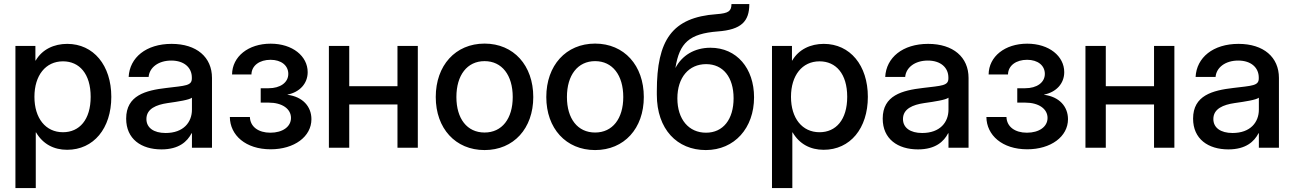

<svg xmlns="http://www.w3.org/2000/svg" viewBox="-20 -748 6553 972"><path d="M58.1 -515.6V204.1H161.1V-77.6H162.6C197.3 -18.6 252.4 10.3 319.8 10.3C454.1 10.3 543.5 -98.1 543.5 -257.8C543.5 -417 453.6 -525.9 320.3 -525.9C253.4 -525.9 193.4 -498 160.6 -441.4H159.2V-515.6ZM298.8 -78.6C210.9 -78.6 154.3 -149.4 154.3 -257.8C154.3 -366.2 210.9 -437.5 298.8 -437.5C381.8 -437.5 439 -374.5 439 -257.8C439 -141.6 381.8 -78.6 298.8 -78.6Z M797.4 8.3C886.2 8.3 928.2 -31.7 949.7 -73.2H951.7V0H1053.2V-353.5C1053.2 -458.5 975.6 -525.9 848.6 -525.9C719.7 -525.9 636.2 -456.5 631.3 -358.4H732.4C736.3 -405.8 781.2 -441.4 847.2 -441.4C912.6 -441.4 951.2 -405.3 951.2 -355.5V-351.1C951.2 -313.5 918.9 -314.5 822.3 -302.7C717.3 -290.5 618.7 -265.1 618.7 -147.5C618.7 -44.4 694.8 8.3 797.4 8.3ZM818.4 -74.7C758.3 -74.7 721.2 -101.1 721.2 -145.5C721.2 -197.8 772 -217.8 828.1 -226.1C882.8 -233.9 937.5 -242.2 951.7 -253.4V-192.9C951.7 -129.4 909.2 -74.7 818.4 -74.7Z M1350.1 7.8C1470.2 7.8 1556.6 -56.6 1556.6 -144.5C1556.6 -208.5 1512.7 -258.3 1435.5 -268.1V-269C1497.6 -281.7 1537.6 -325.2 1537.6 -382.8C1537.6 -463.4 1461.4 -526.9 1350.1 -526.9C1237.3 -526.9 1155.8 -461.9 1154.8 -371.1H1252.9C1253.9 -417 1294.9 -445.3 1349.6 -445.3C1403.8 -445.3 1439.5 -416.5 1439.5 -374C1439.5 -330.1 1398.9 -301.3 1339.8 -301.3H1299.8V-228.5H1339.8C1409.7 -228.5 1453.1 -196.3 1453.1 -150.9C1453.1 -106.4 1410.6 -76.2 1348.6 -76.2C1288.1 -76.2 1246.6 -106.4 1245.1 -155.8H1143.6C1144.5 -63.5 1223.6 7.8 1350.1 7.8Z M1748 -311.5V-515.6H1645V0H1748V-219.2H1992.2V0H2095.2V-515.6H1992.2V-311.5Z M2433.1 11.7C2580.6 11.7 2679.7 -98.1 2679.7 -256.8C2679.7 -416.5 2580.6 -527.3 2433.1 -527.3C2285.6 -527.3 2186 -416.5 2186 -256.8C2186 -98.1 2285.6 11.7 2433.1 11.7ZM2433.1 -77.1C2344.7 -77.1 2290.5 -147 2290.5 -256.8C2290.5 -367.7 2345.2 -438.5 2433.1 -438.5C2521 -438.5 2575.7 -367.7 2575.7 -256.8C2575.7 -147.5 2521.5 -77.1 2433.1 -77.1Z M2992.7 11.7C3140.1 11.7 3239.3 -98.1 3239.3 -256.8C3239.3 -416.5 3140.1 -527.3 2992.7 -527.3C2845.2 -527.3 2745.6 -416.5 2745.6 -256.8C2745.6 -98.1 2845.2 11.7 2992.7 11.7ZM2992.7 -77.1C2904.3 -77.1 2850.1 -147 2850.1 -256.8C2850.1 -367.7 2904.8 -438.5 2992.7 -438.5C3080.6 -438.5 3135.3 -367.7 3135.3 -256.8C3135.3 -147.5 3081.1 -77.1 2992.7 -77.1Z M3553.2 11.7C3698.7 11.7 3797.4 -100.1 3797.4 -255.4C3797.4 -401.9 3710 -506.3 3576.7 -506.3C3495.1 -506.3 3432.6 -466.8 3399.9 -404.8H3399.4C3419.9 -531.2 3469.2 -577.6 3614.3 -588.9C3732.9 -597.7 3773.4 -639.6 3773.4 -727.5H3683.1C3682.6 -691.9 3668.9 -680.7 3607.9 -676.3C3381.3 -660.2 3305.2 -544.4 3305.2 -286.1V-268.6C3305.2 -93.3 3408.2 11.7 3553.2 11.7ZM3554.2 -76.2C3466.8 -76.2 3409.2 -144 3409.2 -250C3409.2 -356 3467.3 -423.3 3554.7 -423.3C3641.1 -423.3 3693.8 -356.9 3693.8 -250.5C3693.8 -144 3641.1 -76.2 3554.2 -76.2Z M3888.2 -515.6V204.1H3991.2V-77.6H3992.7C4027.3 -18.6 4082.5 10.3 4149.9 10.3C4284.2 10.3 4373.5 -98.1 4373.5 -257.8C4373.5 -417 4283.7 -525.9 4150.4 -525.9C4083.5 -525.9 4023.4 -498 3990.7 -441.4H3989.3V-515.6ZM4128.9 -78.6C4041 -78.6 3984.4 -149.4 3984.4 -257.8C3984.4 -366.2 4041 -437.5 4128.9 -437.5C4211.9 -437.5 4269 -374.5 4269 -257.8C4269 -141.6 4211.9 -78.6 4128.9 -78.6Z M4627.4 8.3C4716.3 8.3 4758.3 -31.7 4779.8 -73.2H4781.7V0H4883.3V-353.5C4883.3 -458.5 4805.7 -525.9 4678.7 -525.9C4549.8 -525.9 4466.3 -456.5 4461.4 -358.4H4562.5C4566.4 -405.8 4611.3 -441.4 4677.2 -441.4C4742.7 -441.4 4781.2 -405.3 4781.2 -355.5V-351.1C4781.2 -313.5 4749 -314.5 4652.3 -302.7C4547.4 -290.5 4448.7 -265.1 4448.7 -147.5C4448.7 -44.4 4524.9 8.3 4627.4 8.3ZM4648.4 -74.7C4588.4 -74.7 4551.3 -101.1 4551.3 -145.5C4551.3 -197.8 4602.1 -217.8 4658.2 -226.1C4712.9 -233.9 4767.6 -242.2 4781.7 -253.4V-192.9C4781.7 -129.4 4739.3 -74.7 4648.4 -74.7Z M5180.2 7.8C5300.3 7.8 5386.7 -56.6 5386.7 -144.5C5386.7 -208.5 5342.8 -258.3 5265.6 -268.1V-269C5327.6 -281.7 5367.7 -325.2 5367.7 -382.8C5367.7 -463.4 5291.5 -526.9 5180.2 -526.9C5067.4 -526.9 4985.8 -461.9 4984.9 -371.1H5083C5084 -417 5125 -445.3 5179.7 -445.3C5233.9 -445.3 5269.5 -416.5 5269.5 -374C5269.5 -330.1 5229 -301.3 5169.9 -301.3H5129.9V-228.5H5169.9C5239.7 -228.5 5283.2 -196.3 5283.2 -150.9C5283.2 -106.4 5240.7 -76.2 5178.7 -76.2C5118.2 -76.2 5076.7 -106.4 5075.2 -155.8H4973.6C4974.6 -63.5 5053.7 7.8 5180.2 7.8Z M5578.1 -311.5V-515.6H5475.1V0H5578.1V-219.2H5822.3V0H5925.3V-515.6H5822.3V-311.5Z M6198.7 8.3C6287.6 8.3 6329.6 -31.7 6351.1 -73.2H6353V0H6454.6V-353.5C6454.6 -458.5 6377 -525.9 6250 -525.9C6121.1 -525.9 6037.6 -456.5 6032.7 -358.4H6133.8C6137.7 -405.8 6182.6 -441.4 6248.5 -441.4C6314 -441.4 6352.5 -405.3 6352.5 -355.5V-351.1C6352.5 -313.5 6320.3 -314.5 6223.6 -302.7C6118.7 -290.5 6020 -265.1 6020 -147.5C6020 -44.4 6096.2 8.3 6198.7 8.3ZM6219.7 -74.7C6159.7 -74.7 6122.6 -101.1 6122.6 -145.5C6122.6 -197.8 6173.3 -217.8 6229.5 -226.1C6284.2 -233.9 6338.9 -242.2 6353 -253.4V-192.9C6353 -129.4 6310.5 -74.7 6219.7 -74.7Z"/></svg>

Font: Inteeer Medium
Style: Regular
Weight: 500
Designer: Rasmus Andersson
Foundry: rsms
Version: Version 4.001;Glyphs 3.4 (3402)